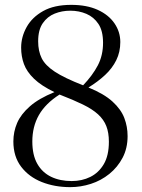

<svg xmlns="http://www.w3.org/2000/svg" viewBox="-20 -757 584 790"><path d="M269 13Q205 13 152 -8Q99 -29 67 -71Q35 -113 35 -175Q35 -215 50.5 -251Q66 -287 103 -319.5Q140 -352 204 -378Q150 -404 120 -433Q90 -462 78.5 -493.5Q67 -525 67 -561Q67 -605 89.5 -645.5Q112 -686 157.5 -711.5Q203 -737 273 -737Q337 -737 382 -716.5Q427 -696 451 -661Q475 -626 475 -584Q475 -543 458.5 -509.5Q442 -476 412.5 -448.5Q383 -421 344 -397Q408 -371 443 -339Q478 -307 491.5 -271.5Q505 -236 505 -197Q505 -147 484.5 -108Q464 -69 430 -41.5Q396 -14 354 -0.5Q312 13 269 13ZM275 -12Q317 -12 351.5 -29Q386 -46 407 -81.5Q428 -117 428 -174Q428 -211 417.5 -238Q407 -265 383.5 -286.5Q360 -308 321 -327Q282 -346 225 -368Q167 -331 140 -283.5Q113 -236 113 -175Q113 -119 133.5 -83Q154 -47 190.5 -29.5Q227 -12 275 -12ZM322 -406Q361 -447 382.5 -488Q404 -529 404 -581Q404 -630 385 -658.5Q366 -687 335.5 -700Q305 -713 269 -713Q235 -713 205 -701Q175 -689 156 -661.5Q137 -634 137 -587Q137 -547 151.5 -517.5Q166 -488 205.5 -462Q245 -436 322 -406Z"/></svg>

Font: Literata 60pt Light
Style: Regular
Weight: 300
Designer: Latin by Veronika Burian and Jose Scaglione. Greek by Irene Vlachou. Cyrillic by Vera Evstafieva.
Foundry: TypeTogether
Version: Version 3.103;gftools[0.9.29]